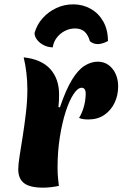

<svg xmlns="http://www.w3.org/2000/svg" viewBox="-20 -862 564 884"><path d="M256 -368Q283 -448 311 -494Q339 -540 369 -559Q399 -578 430 -578Q459 -578 480 -562.5Q501 -547 512.5 -521.5Q524 -496 524 -464Q524 -423 507.5 -388.5Q491 -354 460.5 -333Q430 -312 387 -312Q374 -312 363.5 -313.5Q353 -315 344 -319Q357 -340 365 -367Q373 -394 374 -419Q376 -438 371.5 -448Q367 -458 356 -458Q338 -458 318.5 -428.5Q299 -399 282.5 -348Q266 -297 255.5 -230.5Q245 -164 245 -90Q245 -64 247 -43.5Q249 -23 251 -6Q231 -2 213 0Q195 2 178 2Q118 2 91 -18.5Q64 -39 64 -83Q64 -105 70.5 -145.5Q77 -186 85 -237Q93 -288 99.5 -343.5Q106 -399 106 -450Q106 -489 101.5 -527Q97 -565 89 -598Q171 -589 211.5 -544Q252 -499 252 -427Q252 -416 251.5 -401Q251 -386 249 -369ZM477 -673Q466 -667 453.5 -663Q441 -659 430 -659Q410 -659 394 -672Q385 -703 368.5 -717Q352 -731 325 -731Q301 -731 278.5 -719.5Q256 -708 241 -688Q226 -668 223 -644Q202 -644 182.5 -653.5Q163 -663 151 -678.5Q139 -694 139 -710Q150 -749 176.5 -778.5Q203 -808 239.5 -825Q276 -842 317 -842Q361 -842 397.5 -821.5Q434 -801 455.5 -763Q477 -725 477 -673Z"/></svg>

Font: Merienda ExtraBold
Style: Regular
Weight: 800
Designer: Eduardo Rodriguez Tunni
Foundry: Eduardo Rodriguez Tunni
Version: Version 2.001